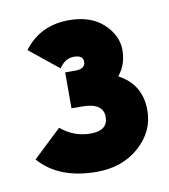

<svg xmlns="http://www.w3.org/2000/svg" viewBox="-55 -873 434 493"><g transform="rotate(-10 162.0 -627.0)"><path d="M155.8 -825.2Q212.9 -825.2 245.6 -794.7Q278.3 -764.2 278.3 -726.1Q278.3 -688 255.9 -661.1Q314.5 -630.4 314.5 -562.5Q314.5 -507.3 270.5 -468.3Q226.6 -429.2 159.7 -429.2Q61 -429.2 9.8 -487.8L83.5 -557.6Q117.2 -528.8 161.1 -528.8Q206.1 -528.8 206.1 -564.5Q206.1 -601.1 150.4 -601.1H123.5V-694.8H150.4Q176.3 -694.8 176.3 -713.4Q176.3 -730.5 152.3 -730.5Q129.4 -730.5 113.8 -707L38.1 -768.1Q81.1 -825.2 155.8 -825.2Z"/></g></svg>

Font: New Shape
Style: Bold
Weight: 700
Designer: Wojciech Kalinowski "wmk69" (wmk69@o2.pl)
Foundry: Wojciech Kalinowski "wmk69" (wmk69@o2.pl)
Version: Version 2.1.1; 2021-05-14